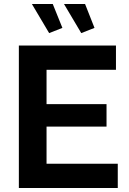

<svg xmlns="http://www.w3.org/2000/svg" viewBox="-20 -937 641 957"><path d="M299 -917H404L451 -798L385 -772ZM139 -917H243L291 -798L225 -772ZM567 -121V0H74V-710H558V-589H212V-418H511V-306H212V-121Z"/></svg>

Font: Oxford Sans
Style: Bold
Weight: 700
Designer: Matt McInerney, Pablo Impallari, Rodrigo Fuenzalida
Foundry: Matt McInerney, Pablo Impallari, Rodrigo Fuenzalida
Version: Version 3.000g; ttfautohint (v1.5) -l 8 -r 28 -G 28 -x 14 -D